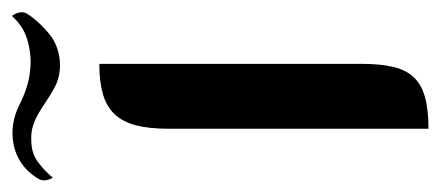

<svg xmlns="http://www.w3.org/2000/svg" viewBox="-279 -505 745 325"><g transform="rotate(-90 93.5 -342.5)"><path d="M147.9 -103Q147.9 -71.3 142.8 -49.6Q137.7 -27.8 125.2 -14.6Q112.8 -1.5 91.6 4.4Q70.3 10.3 38.1 10.3V-430.2Q38.1 -462.9 43.9 -485.1Q49.8 -507.3 62.7 -521Q75.7 -534.7 96.7 -540.8Q117.7 -546.9 147.9 -546.9ZM-44.9 -652.8Q-34.7 -668.9 -20.3 -678.7Q-5.9 -688.5 10.7 -691.9Q27.3 -695.3 44.7 -692.9Q62 -690.4 77.6 -682.6Q95.7 -673.3 113.8 -668.2Q131.8 -663.1 154.3 -663.1Q177.2 -664.1 195.6 -671.1Q213.9 -678.2 229 -694.8Q240.2 -679.2 231.4 -667Q224.1 -656.2 213.6 -645.5Q203.1 -634.8 192.4 -627Q172.4 -614.3 148.4 -613.5Q124.5 -612.8 105.5 -624Q94.7 -629.9 84.7 -636.7Q74.7 -643.6 64.7 -649.4Q54.7 -655.3 43.7 -658.9Q32.7 -662.6 19.5 -662.1Q-2.4 -662.1 -17.1 -651.6Q-31.7 -641.1 -44.9 -625.5Q-48.8 -632.8 -49.3 -639.4Q-49.8 -646 -44.9 -652.8Z"/></g></svg>

Font: Unique
Style: Regular
Weight: 400
Designer: Anna Pocius (aka Artmaker)
Foundry: Anna Pocius
Version: Version 1.000 2013 initial release